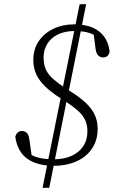

<svg xmlns="http://www.w3.org/2000/svg" viewBox="-20 -779 562 916"><path d="M183 117 272 -324H303L215 117ZM237 12Q182 12 142.5 -4Q103 -20 81 -51Q59 -82 53 -126Q56 -139 64 -146.5Q72 -154 85 -154Q98 -154 107.5 -145.5Q117 -137 120 -114L133 -23L93 -64Q112 -49 131.5 -39Q151 -29 176 -24Q201 -19 236 -19Q285 -19 321.5 -35.5Q358 -52 377.5 -82Q397 -112 397 -152Q397 -184 386 -207Q375 -230 351.5 -251Q328 -272 290 -297L263 -314Q223 -340 195.5 -366.5Q168 -393 153.5 -423.5Q139 -454 139 -492Q139 -545 165 -583Q191 -621 235.5 -642Q280 -663 335 -663Q384 -663 420 -648Q456 -633 477 -604Q498 -575 503 -534Q501 -520 493 -512.5Q485 -505 472 -505Q458 -505 448.5 -514.5Q439 -524 436 -546L425 -631L463 -586Q446 -603 428 -612.5Q410 -622 388 -626.5Q366 -631 336 -631Q290 -631 257 -615Q224 -599 206 -570.5Q188 -542 188 -505Q188 -471 199 -447Q210 -423 233.5 -402.5Q257 -382 292 -358L318 -342Q362 -314 390 -287.5Q418 -261 432 -231Q446 -201 446 -163Q446 -123 430.5 -90.5Q415 -58 387 -35Q359 -12 320.5 0Q282 12 237 12ZM273 -329 360 -759H391L305 -329Z"/></svg>

Font: Source Serif 4 Light
Style: Italic
Weight: 300
Italic angle: -12°
Designer: Frank Grießhammer
Foundry: Adobe Systems Incorporated
Version: Version 4.004;hotconv 1.0.116;makeotfexe 2.5.65601